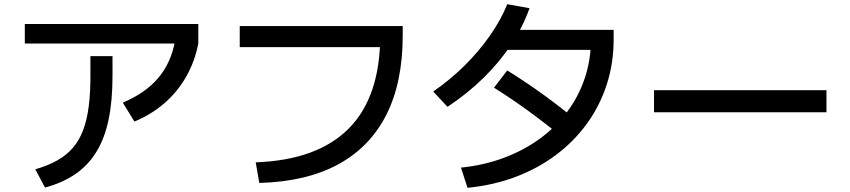

<svg xmlns="http://www.w3.org/2000/svg" viewBox="-20 -842 4040 913"><path d="M148 -37Q207 -54 251 -78.5Q295 -103 325.5 -138Q356 -173 374.5 -221Q393 -269 401.5 -333Q410 -397 410 -480V-575H515V-480Q515 -363 496.5 -274Q478 -185 439 -121Q400 -57 339.5 -15Q279 27 194 50ZM98 -635V-728H923V-635ZM564 -354Q673 -400 734 -473Q795 -546 813 -652L923 -635Q906 -548 864.5 -476Q823 -404 761 -350.5Q699 -297 619 -264Z M1196 -70Q1491 -81 1639.5 -232Q1788 -383 1788 -673L1840 -618H1120V-718H1895V-673Q1895 -450 1817 -296Q1739 -142 1587.5 -60Q1436 22 1213 28Z M2172 -45Q2281 -56 2376 -91.5Q2471 -127 2547 -182.5Q2623 -238 2677.5 -311Q2732 -384 2761 -471Q2790 -558 2790 -655L2835 -605H2353V-700H2898V-655Q2898 -542 2865.5 -441Q2833 -340 2772 -255.5Q2711 -171 2625.5 -106.5Q2540 -42 2433.5 -1.5Q2327 39 2203 51ZM2040 -407Q2119 -461 2187.5 -528.5Q2256 -596 2309 -671.5Q2362 -747 2392 -822L2498 -803Q2466 -713 2410.5 -629.5Q2355 -546 2279 -471.5Q2203 -397 2108 -334ZM2666 -180Q2578 -252 2494.5 -313Q2411 -374 2329 -425L2392 -507Q2484 -450 2568.5 -388.5Q2653 -327 2730 -262Z M3090 -308V-413H3910V-308Z"/></svg>

Font: M PLUS 2 Thin Medium
Style: Regular
Weight: 500
Version: Version 1.001